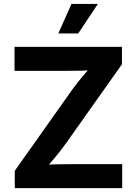

<svg xmlns="http://www.w3.org/2000/svg" viewBox="-20 -969 704 989"><path d="M56.1 0V-89.2L351.2 -506.1Q378.5 -544.1 411.2 -582.3Q443.8 -620.5 477.2 -658.3L488.5 -610.1Q439.6 -605.6 390.5 -604.7Q341.4 -603.8 292.5 -603.8H54.8V-727.5H608.1V-637.9L318.4 -228.6Q289.7 -188.6 255.7 -148.7Q221.6 -108.7 187.1 -69.2L175.8 -117.5Q227 -122 278 -122.8Q329 -123.7 380 -123.7H609.4V0ZM280.4 -796.7 348.2 -948.7H484L383 -796.7Z"/></svg>

Font: Atlassian Sans
Style: Regular
Weight: 400
Designer: Rasmus Andersson
Foundry: Modifications by Atlassian Pty Ltd, manufactured by rsms
Version: Version 4.001;git-9221beed3